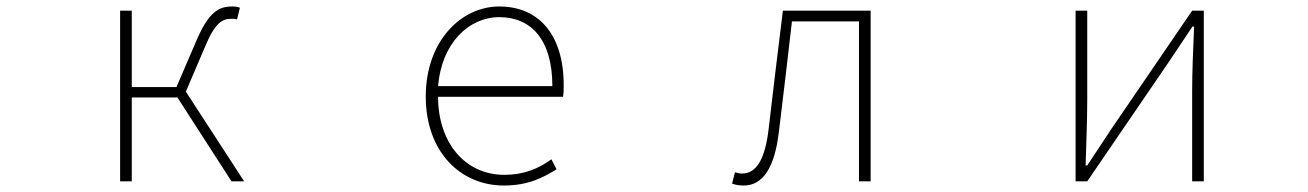

<svg xmlns="http://www.w3.org/2000/svg" viewBox="-20 -560 4040 593"><path d="M351 0H387V-259H528L695 0H734L554 -277L613 -415C645 -492 667 -502 696 -502C704 -502 706 -502 712 -500L721 -536C717 -538 707 -540 698 -540C656 -540 624 -525 583 -426L525 -291H387V-527H351Z M1536 13C1614 13 1659 -13 1699 -37L1683 -68C1643 -39 1598 -20 1538 -20C1414 -20 1333 -122 1333 -261H1719C1721 -275 1721 -286 1721 -297C1721 -453 1644 -540 1522 -540C1405 -540 1295 -434 1295 -262C1295 -90 1403 13 1536 13ZM1333 -294C1344 -427 1428 -507 1522 -507C1621 -507 1686 -437 1686 -294Z M2277 13C2335 13 2373 -40 2386 -156C2400 -270 2413 -381 2426 -494H2633V0H2669V-527H2398C2383 -405 2368 -284 2354 -162C2343 -68 2316 -24 2272 -24C2263 -24 2257 -26 2250 -28L2241 7C2252 11 2261 13 2277 13Z M3302 0H3338L3586 -363C3608 -396 3641 -445 3663 -478H3668C3665 -407 3662 -336 3662 -277V0H3698V-527H3662L3414 -164C3392 -131 3360 -82 3338 -49H3333C3335 -120 3338 -191 3338 -249V-527H3302Z"/></svg>

Font: Harano Aji Gothic K1 ExtraLight
Style: Regular
Weight: 250
Foundry: Masamichi Hosoda
Version: HaranoAjiGothicK1-ExtraLight version 20230610;ttx 4.39.4